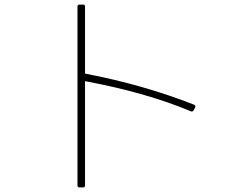

<svg xmlns="http://www.w3.org/2000/svg" viewBox="-20 -792 1040 840"><path d="M343 28H328Q319 28 319 19V-763Q319 -772 328 -772H343Q352 -772 352 -763V-470Q605 -422 829 -334Q837 -330 834 -322L827 -309Q823 -302 815 -305Q620 -387 352 -437V19Q352 28 343 28Z"/></svg>

Font: LINE Seed JP_TTF Thin
Style: Regular
Weight: 250
Designer: LY Corporation & Fontrix & Fontworks
Version: Version 1.008